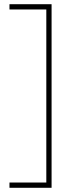

<svg xmlns="http://www.w3.org/2000/svg" viewBox="-20 -734 353 912"><path d="M25 133H200V-689H25V-714H225V158H25Z"/></svg>

Font: Noto Sans Thaana Thin
Style: Regular
Weight: 100
Designer: David Williams
Foundry: Google Inc.
Version: Version 3.001; ttfautohint (v1.8.4.7-5d5b)